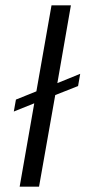

<svg xmlns="http://www.w3.org/2000/svg" viewBox="-20 -703 322 723"><path d="M274 -379 188 -345 127 0H54L109 -314L32 -283L40 -328L117 -359L174 -683H247L196 -390L282 -425Z"/></svg>

Font: Fahkwang Light
Style: Italic
Weight: 300
Italic angle: -10°
Version: Version 1.000; ttfautohint (v1.6)